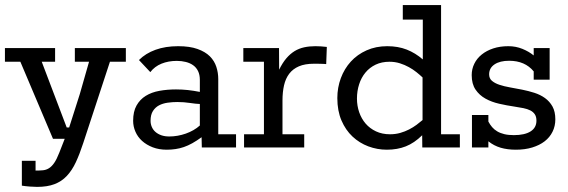

<svg xmlns="http://www.w3.org/2000/svg" viewBox="-20 -583 2244 759"><path d="M66.4 52.7H120.6V91.3Q136.7 91.3 149.7 90.1Q162.6 88.9 173.6 82Q184.6 75.2 194.3 61Q204.1 46.9 214.4 20.5L235.8 -34.2H189.5L60.5 -338.9H-0.5V-393.1H197.8V-338.9H145L243.7 -79.1H253.4L295.4 -210.9L332 -338.9H275.9V-393.1H477.5V-338.9H414.6L309.1 -17.6Q294.9 25.9 279.8 58.3Q264.6 90.8 244.1 112.5Q223.6 134.3 195.3 145Q167 155.8 126.5 155.8Q114.3 155.8 97.9 154.5Q81.5 153.3 66.4 150.9Z M529.3 -345.7Q555.7 -372.1 594.7 -386.2Q633.8 -400.4 684.1 -400.4Q730 -400.4 760.7 -389.4Q791.5 -378.4 809.6 -360.4Q827.6 -342.3 835.2 -318.8Q842.8 -295.4 842.8 -270.5V-52.2H913.1V0H777.8L776.9 -40.5Q757.3 -26.4 740.2 -16.8Q723.1 -7.3 706.8 -1.7Q690.4 3.9 673.8 6.3Q657.2 8.8 639.2 8.8Q608.4 8.8 583.7 -0.7Q559.1 -10.3 541.7 -25.9Q524.4 -41.5 515.4 -62.3Q506.3 -83 506.3 -105.5Q506.3 -142.1 519.8 -166Q533.2 -189.9 556.2 -204.1Q579.1 -218.3 610.1 -223.9Q641.1 -229.5 675.8 -229.5Q699.2 -229.5 722.2 -227.1Q745.1 -224.6 770 -219.7V-267.1Q770 -287.6 762.9 -302Q755.9 -316.4 743.4 -325.2Q731 -334 714.4 -338.1Q697.8 -342.3 679.2 -342.3Q645.5 -342.3 618.4 -331.3Q591.3 -320.3 574.2 -297.9ZM770 -171.9Q754.4 -172.4 730.7 -176Q707 -179.7 680.7 -179.7Q661.6 -179.7 642.6 -177Q623.5 -174.3 608.6 -166.5Q593.8 -158.7 584.5 -144Q575.2 -129.4 575.2 -105.5Q575.2 -92.8 580.1 -81.3Q585 -69.8 594.5 -61.5Q604 -53.2 617.7 -48.3Q631.3 -43.5 649.4 -43.5Q665.5 -43.5 682.1 -46.4Q698.7 -49.3 714.6 -54.9Q730.5 -60.5 744.6 -68.6Q758.8 -76.7 770 -86.9Z M944.8 -52.2H1023.4V-338.9H941.9V-393.1H1083L1083.5 -307.6Q1096.7 -334.5 1111.8 -352.3Q1127 -370.1 1144.5 -380.9Q1162.1 -391.6 1182.6 -396Q1203.1 -400.4 1226.6 -400.4Q1247.6 -400.4 1272 -397.5L1269.5 -329.6Q1269 -330.1 1262 -330.3Q1254.9 -330.6 1246.6 -330.8Q1238.3 -331.1 1230.7 -331.1Q1223.1 -331.1 1221.7 -331.1Q1185.5 -331.1 1161.6 -320.8Q1137.7 -310.5 1123.3 -291.5Q1108.9 -272.5 1102.8 -245.6Q1096.7 -218.8 1096.7 -185.5V-52.2H1182.6V0H944.8Z M1723.6 -563V-52.2H1797.9V0H1649.4L1648.9 -48.3Q1617.7 -17.6 1584.2 -4.4Q1550.8 8.8 1509.3 8.8Q1471.2 8.8 1436 -4.4Q1400.9 -17.6 1373.5 -43.2Q1346.2 -68.8 1329.8 -106.9Q1313.5 -145 1313.5 -195.3Q1313.5 -236.8 1327.4 -274.2Q1341.3 -311.5 1366.9 -339.6Q1392.6 -367.7 1429.2 -384Q1465.8 -400.4 1510.7 -400.4Q1553.7 -400.4 1587.9 -387Q1622.1 -373.5 1651.4 -348.1V-505.4H1572.3V-563ZM1522 -52.2Q1543.5 -52.2 1562.3 -57.6Q1581.1 -63 1597.2 -71.3Q1613.3 -79.6 1626.5 -89.4Q1639.6 -99.1 1650.4 -108.4V-276.9Q1640.1 -286.6 1626.5 -297.6Q1612.8 -308.6 1596.4 -317.6Q1580.1 -326.7 1560.8 -332.8Q1541.5 -338.9 1519.5 -338.9Q1488.8 -338.9 1464.8 -327.4Q1440.9 -315.9 1424.6 -296.1Q1408.2 -276.4 1399.7 -249.8Q1391.1 -223.1 1391.1 -193.4Q1391.1 -165 1399.9 -139.4Q1408.7 -113.8 1425.3 -94.5Q1441.9 -75.2 1466.3 -63.7Q1490.7 -52.2 1522 -52.2Z M1845.7 -128.4H1910.6V-102.5Q1917 -90.3 1925.3 -80.6Q1933.6 -70.8 1945.6 -63.7Q1957.5 -56.6 1973.6 -52.7Q1989.7 -48.8 2011.2 -48.8Q2054.2 -48.8 2077.4 -63.5Q2100.6 -78.1 2100.6 -106Q2100.6 -121.6 2094.2 -131.1Q2087.9 -140.6 2076.4 -146.5Q2064.9 -152.3 2049.1 -155.5Q2033.2 -158.7 2013.7 -161.6Q1983.4 -166 1953.4 -172.9Q1923.3 -179.7 1899.2 -193.1Q1875 -206.5 1859.9 -228.8Q1844.7 -251 1844.7 -286.1Q1844.7 -310.1 1855 -331.1Q1865.2 -352.1 1884.3 -367.4Q1903.3 -382.8 1929.9 -391.6Q1956.5 -400.4 1989.7 -400.4Q2019 -400.4 2044.9 -389.9Q2070.8 -379.4 2089.8 -363.8V-393.1H2152.8V-268.1H2089.8V-300.8Q2055.2 -342.8 1992.7 -342.8Q1956.1 -342.8 1934.8 -328.4Q1913.6 -314 1913.6 -289.1Q1913.6 -272.9 1924.8 -263.4Q1936 -253.9 1954.3 -247.8Q1972.7 -241.7 1996.3 -237.5Q2020 -233.4 2044.4 -228.5Q2068.8 -223.6 2092.5 -216.1Q2116.2 -208.5 2134.5 -195.3Q2152.8 -182.1 2164.1 -161.9Q2175.3 -141.6 2175.3 -111.3Q2175.3 -84.5 2164.3 -62.3Q2153.3 -40 2133.1 -24.4Q2112.8 -8.8 2084 0Q2055.2 8.8 2019.5 8.8Q1985.8 8.8 1959.2 1Q1932.6 -6.8 1910.6 -24.4V0H1845.7Z"/></svg>

Font: Rokkitt
Style: Regular
Weight: 400
Version: Version 1.2; ttfautohint (v1.5) -l 7 -r 28 -G 50 -x 13 -D la